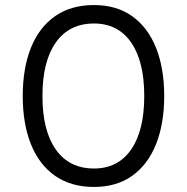

<svg xmlns="http://www.w3.org/2000/svg" viewBox="-20 -730 739 760"><path d="M352 10Q261 10 198 -34Q135 -78 102.5 -159Q70 -240 70 -350Q70 -460 102.5 -541Q135 -622 198 -666Q261 -710 352 -710Q441 -710 503 -666Q565 -622 597.5 -541Q630 -460 630 -350Q630 -240 597.5 -159Q565 -78 503 -34Q441 10 352 10ZM352 -63Q447 -63 499 -138Q551 -213 551 -350Q551 -487 499 -562Q447 -637 352 -637Q254 -637 201 -562Q148 -487 148 -350Q148 -213 201 -138Q254 -63 352 -63Z"/></svg>

Font: Lexend Exa Light
Style: Regular
Weight: 300
Designer: Bonnie Shaver-Troup, Thomas Jockin
Foundry: Lexend
Version: Version 1.007